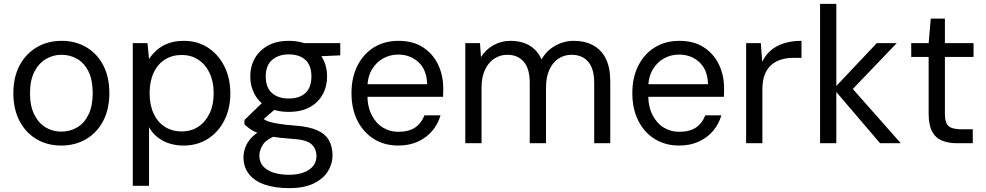

<svg xmlns="http://www.w3.org/2000/svg" viewBox="-20 -740 5092 992"><path d="M296 12Q224 12 168 -21.5Q112 -55 80.5 -116Q49 -177 49 -258Q49 -341 81 -401.5Q113 -462 169.5 -495.5Q226 -529 298 -529Q371 -529 427 -495.5Q483 -462 514 -401.5Q545 -341 545 -258Q545 -177 513.5 -116Q482 -55 425.5 -21.5Q369 12 296 12ZM296 -60Q342 -60 379 -82Q416 -104 437.5 -148.5Q459 -193 459 -259Q459 -325 438 -369Q417 -413 380 -435Q343 -457 298 -457Q254 -457 217 -435Q180 -413 157.5 -369Q135 -325 135 -258Q135 -193 157 -148.5Q179 -104 215.5 -82Q252 -60 296 -60Z M666 220V-517H742L750 -435Q766 -460 790.5 -481.5Q815 -503 849.5 -516Q884 -529 930 -529Q1001 -529 1055 -493.5Q1109 -458 1139.5 -397Q1170 -336 1170 -257Q1170 -180 1139.5 -119Q1109 -58 1054.5 -23Q1000 12 929 12Q868 12 821.5 -13Q775 -38 750 -83V220ZM919 -61Q967 -61 1004 -85Q1041 -109 1062.5 -153.5Q1084 -198 1084 -259Q1084 -319 1062.5 -363.5Q1041 -408 1004 -432Q967 -456 919 -456Q869 -456 831.5 -432Q794 -408 773.5 -363.5Q753 -319 753 -259Q753 -198 773.5 -153.5Q794 -109 831.5 -85Q869 -61 919 -61Z M1473 232Q1403 232 1350 214.5Q1297 197 1267.5 161Q1238 125 1238 72Q1238 48 1247.5 21.5Q1257 -5 1280.5 -30Q1304 -55 1347 -75L1409 -41Q1354 -19 1337 9.5Q1320 38 1320 64Q1320 97 1339.5 119Q1359 141 1393.5 152Q1428 163 1473 163Q1517 163 1549 151Q1581 139 1598 117.5Q1615 96 1615 67Q1615 28 1588.5 4.5Q1562 -19 1486 -23Q1426 -27 1385.5 -34Q1345 -41 1318.5 -50.5Q1292 -60 1274.5 -72Q1257 -84 1243 -97V-120L1342 -216L1418 -190L1313 -100L1326 -137Q1337 -129 1347 -122Q1357 -115 1374.5 -110Q1392 -105 1423 -100Q1454 -95 1505 -91Q1576 -86 1618.5 -67Q1661 -48 1679.5 -15Q1698 18 1698 64Q1698 106 1674.5 144.5Q1651 183 1601.5 207.5Q1552 232 1473 232ZM1472 -162Q1408 -162 1363.5 -186Q1319 -210 1296 -252Q1273 -294 1273 -345Q1273 -397 1296.5 -438.5Q1320 -480 1364.5 -504.5Q1409 -529 1472 -529Q1536 -529 1580 -504.5Q1624 -480 1647 -438.5Q1670 -397 1670 -345Q1670 -294 1647 -252Q1624 -210 1580 -186Q1536 -162 1472 -162ZM1472 -231Q1527 -231 1558 -259.5Q1589 -288 1589 -345Q1589 -402 1558 -430.5Q1527 -459 1472 -459Q1419 -459 1386 -430.5Q1353 -402 1353 -345Q1353 -288 1385 -259.5Q1417 -231 1472 -231ZM1557 -446 1532 -517H1738V-454Z M2037 12Q1967 12 1912.5 -21.5Q1858 -55 1827 -116Q1796 -177 1796 -259Q1796 -340 1827 -401Q1858 -462 1912.5 -495.5Q1967 -529 2039 -529Q2114 -529 2165.5 -495.5Q2217 -462 2243.5 -406.5Q2270 -351 2270 -284Q2270 -274 2270 -264Q2270 -254 2269 -240H1859V-305H2187Q2185 -379 2142.5 -418.5Q2100 -458 2037 -458Q1995 -458 1959 -438Q1923 -418 1900.5 -379Q1878 -340 1878 -282V-254Q1878 -189 1900.5 -145.5Q1923 -102 1959 -80.5Q1995 -59 2037 -59Q2092 -59 2124.5 -81Q2157 -103 2173 -144H2256Q2243 -99 2213.5 -64Q2184 -29 2139.5 -8.5Q2095 12 2037 12Z M2384 0V-517H2460L2465 -445Q2489 -484 2529.5 -506.5Q2570 -529 2617 -529Q2655 -529 2686 -518.5Q2717 -508 2740.5 -486.5Q2764 -465 2778 -433Q2804 -479 2849 -504Q2894 -529 2944 -529Q3002 -529 3044.5 -506Q3087 -483 3110 -437Q3133 -391 3133 -321V0H3050V-312Q3050 -385 3019 -421Q2988 -457 2933 -457Q2896 -457 2866 -437.5Q2836 -418 2818.5 -380Q2801 -342 2801 -288V0H2717V-312Q2717 -385 2686 -421Q2655 -457 2601 -457Q2565 -457 2534.5 -437.5Q2504 -418 2486 -380Q2468 -342 2468 -288V0Z M3488 12Q3418 12 3363.5 -21.5Q3309 -55 3278 -116Q3247 -177 3247 -259Q3247 -340 3278 -401Q3309 -462 3363.5 -495.5Q3418 -529 3490 -529Q3565 -529 3616.5 -495.5Q3668 -462 3694.5 -406.5Q3721 -351 3721 -284Q3721 -274 3721 -264Q3721 -254 3720 -240H3310V-305H3638Q3636 -379 3593.5 -418.5Q3551 -458 3488 -458Q3446 -458 3410 -438Q3374 -418 3351.5 -379Q3329 -340 3329 -282V-254Q3329 -189 3351.5 -145.5Q3374 -102 3410 -80.5Q3446 -59 3488 -59Q3543 -59 3575.5 -81Q3608 -103 3624 -144H3707Q3694 -99 3664.5 -64Q3635 -29 3590.5 -8.5Q3546 12 3488 12Z M3835 0V-517H3911L3918 -421Q3935 -456 3963 -480Q3991 -504 4031 -516.5Q4071 -529 4121 -529V-441H4078Q4047 -441 4018.5 -433Q3990 -425 3967.5 -406.5Q3945 -388 3932 -356.5Q3919 -325 3919 -277V0Z M4527 0 4287 -281 4510 -517H4613L4358 -251L4359 -311L4634 0ZM4217 0V-720H4301V0Z M4924 0Q4879 0 4846 -14Q4813 -28 4795.5 -61.5Q4778 -95 4778 -152V-446H4688V-517H4778L4789 -644H4862V-517H5010V-446H4862V-152Q4862 -105 4881 -88.5Q4900 -72 4948 -72H5006V0Z"/></svg>

Font: DM Sans 11pt
Style: Regular
Weight: 400
Version: Version 4.004;gftools[0.9.30]